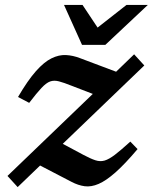

<svg xmlns="http://www.w3.org/2000/svg" viewBox="-20 -749 623 783"><path d="M10.5 -31.5 358.5 -366 271.5 -399.5Q240.5 -412 220.5 -417.2Q200.5 -422.5 184.5 -416.8Q168.5 -411 149 -390.2Q129.5 -369.5 99 -329.5L53.5 -353.5Q93 -421 126.5 -458.8Q160 -496.5 190.2 -511.2Q220.5 -526 249 -524.5Q277.5 -523 306 -512L453.5 -456.5L527 -527.5L568.5 -482L236 -162.5L320 -117.5Q349 -102 368.8 -95.5Q388.5 -89 406.5 -94.2Q424.5 -99.5 448.8 -118Q473 -136.5 511.5 -171.5L541 -141Q489.5 -80 451 -46Q412.5 -12 382.2 1Q352 14 325.5 10.5Q299 7 271.5 -7.5L143.5 -74L52 14ZM583 -729 409.5 -566H314.5L241 -729H316.5L378 -636.5L496 -729Z"/></svg>

Font: Newsreader 6pt Medium
Style: Italic
Weight: 500
Italic angle: -17°
Designer: Hugues Gentile
Foundry: Production Type
Version: Version 1.003; ttfautohint (v1.8.3)